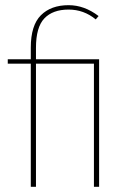

<svg xmlns="http://www.w3.org/2000/svg" viewBox="-20 -722 490 742"><path d="M99 -476H10V-493H99V-538Q99 -624 138 -663Q177 -702 245 -702Q306 -702 361 -660L350 -647Q304 -685 245 -685Q184 -685 151.5 -651Q119 -617 119 -537V-493H363V0H343V-476H119V0H99Z"/></svg>

Font: Hanken Grotesk Thin
Style: Regular
Weight: 100
Designer: Alfredo Marco Pradil
Foundry: Hanken Design Co.
Version: Version 3.014